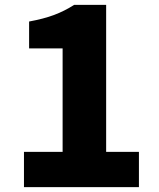

<svg xmlns="http://www.w3.org/2000/svg" viewBox="-20 -765 649 785"><path d="M78 0V-144H236V-567H99V-677Q159 -688 201.5 -704Q244 -720 283 -745H414V-144H548V0Z"/></svg>

Font: Noto Sans SC Thin Black
Style: Regular
Weight: 900
Version: Version 2.004-H2;hotconv 1.0.118;makeotfexe 2.5.65603